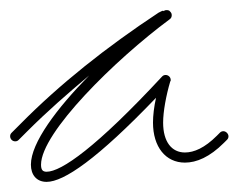

<svg xmlns="http://www.w3.org/2000/svg" viewBox="-30 -380 471 379"><path d="M62 -21C96 -21 162 -66 278 -187C274 -169 272 -152 272 -138C272 -90 297 -59 335 -59C358 -59 384 -70 412 -98L418 -104C420 -106 421 -108 421 -111C421 -116 416 -121 411 -121C408 -121 406 -120 404 -118L398 -112C374 -88 353 -79 335 -79C309 -79 292 -100 292 -138C292 -160 298 -192 306 -219C307 -220 307 -221 307 -222C307 -228 302 -232 297 -232C294 -232 292 -231 290 -229C160 -89 91 -41 62 -41C54 -41 51 -45 51 -55C51 -118 197 -262 305 -342C308 -344 309 -347 309 -350C309 -353 308 -355 306 -357L304 -359C302 -360 301 -360 299 -360H298C296 -360 294 -359 293 -358C292 -360 289 -358 283 -355C180 -287 88 -214 10 -135L-7 -118C-9 -116 -10 -114 -10 -111C-10 -106 -6 -101 0 -101C3 -101 5 -102 7 -104L24 -121C62 -159 103 -195 146 -231C82 -166 31 -98 31 -55C31 -35 42 -21 62 -21Z"/></svg>

Font: Mistral SingleLine Outline
Style: Regular
Weight: 300
Designer: François Chastanet, Élisa Garzelli, Anais Alves, Morgane Autin
Foundry: institut supérieur des arts et du design Toulouse / isdaT
Version: Version 1.000;Glyphs 3.3 (3337)